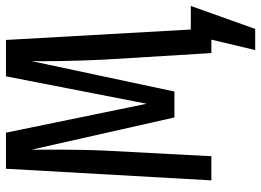

<svg xmlns="http://www.w3.org/2000/svg" viewBox="-136 -593 876 644"><g transform="rotate(-90 302.0 -271.0)"><path d="M525 -69 490 -689H368L276 -217L179 -689H58L19 0H100L119 -360C123 -446 122 -571 122 -603L230 -124H317L419 -603C418 -574 419 -455 424 -360L446 0H491L456 147H527L604 -69Z"/></g></svg>

Font: FiraMono Nerd Font
Style: Regular
Weight: 400
Designer: Carrois Corporate & Edenspiekermann AG
Foundry: Carrois Corporate GbR & Edenspiekermann AG
Version: Version 003.206;Nerd Fonts 3.3.0